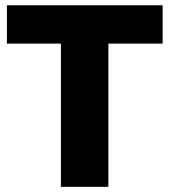

<svg xmlns="http://www.w3.org/2000/svg" viewBox="-20 -721 654 741"><path d="M6.7 -700.6H607.7V-552.7H398.3V0H215.1V-552.7H6.7Z"/></svg>

Font: Alexandria
Style: Regular
Weight: 400
Designer: Mohamed Gaber
Foundry: Kief Type Foundry
Version: Version 5.100